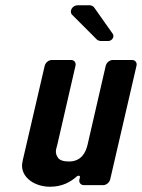

<svg xmlns="http://www.w3.org/2000/svg" viewBox="-20 -704 540 730"><path d="M284 -30 282 -22C279 -10 287 0 299 0H372C384 0 396 -10 399 -22L499 -454C502 -466 494 -476 482 -476H409C397 -476 385 -466 382 -454L313 -154C306 -124 289 -90 242 -90C221 -90 206 -95 200 -105C187 -124 194 -138 198 -154L267 -454C270 -466 262 -476 250 -476H177C165 -476 153 -466 150 -454L72 -118C68 -101 65 -89 64 -80C60 -29 112 6 170 6C217 6 248 -12 273 -34C278 -38 285 -36 284 -30ZM362 -548H391C406 -548 416 -564 409 -575L337 -677C335 -680 326 -684 322 -684H275C255 -684 242 -661 254 -648L349 -553C351 -551 359 -548 362 -548Z"/></svg>

Font: DIN Rundschrift
Style: BreitKursiv
Weight: 400
Width: 7
Version: Version 1.027